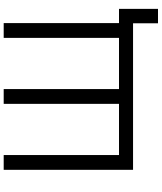

<svg xmlns="http://www.w3.org/2000/svg" viewBox="62 -802 875 1039"><g transform="rotate(-90 499.5 -282.5)"><path d="M893 135H971V-76H894V-700H814V-76H537V-700H457V-76H180V-700H100V0H893Z"/></g></svg>

Font: Fixel Text Regular
Style: Regular
Weight: 400
Width: 4
Designer: AlfaBravo + MacPaw
Foundry: Kyrylo Tkachov, Marchela Mozhyna, Serhii Makarenko, Maria Weinstein, Zakhar Kryvoshyya
Version: Version 1.211